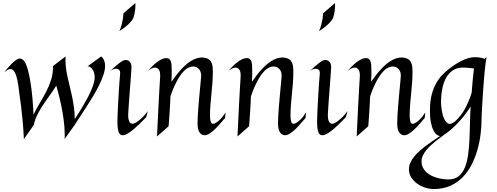

<svg xmlns="http://www.w3.org/2000/svg" viewBox="-20 -892 3310 1279"><path d="M477.1 -59.1 410.2 34.2Q411.1 26.4 411.1 18.6Q411.1 10.7 411.1 2.9Q411.1 -20.5 409.2 -45.7Q407.2 -70.8 403.8 -95.5Q400.4 -120.1 396.5 -143.8Q392.6 -167.5 388.2 -188.5Q377.9 -237.8 365.2 -285.2Q364.3 -289.1 362.3 -294.4Q360.8 -299.3 359.1 -305.9Q357.4 -312.5 355 -321.8Q334.5 -288.6 311.3 -256.8Q288.1 -225.1 266.8 -193.1Q245.6 -161.1 229 -127.9Q212.4 -94.7 205.1 -59.1L139.2 34.2Q136.2 -28.8 130.9 -85.7Q125.5 -142.6 120.1 -187Q113.8 -238.8 106.9 -283.2Q102.5 -326.7 96.4 -355.2Q90.3 -383.8 83 -400.9Q75.7 -418 67.4 -425Q59.1 -432.1 49.8 -432.1Q40 -432.1 29.3 -425.8Q18.6 -419.4 7.8 -411.1Q15.6 -420.4 28.6 -435.8Q41.5 -451.2 56.2 -465.8Q70.8 -480.5 85.4 -491.2Q100.1 -502 111.8 -502Q122.6 -502 132.8 -493.9Q143.1 -485.8 151.9 -466.8Q159.2 -451.7 167.2 -420.9Q175.3 -390.1 182.6 -346.2Q189.9 -302.2 195.3 -246.8Q200.7 -191.4 203.1 -127.9Q222.7 -168.9 245.6 -206.5Q268.6 -244.1 288.3 -282.5Q308.1 -320.8 321 -362.3Q334 -403.8 333 -452.1L417 -516.1Q414.6 -483.9 418 -451.9Q421.4 -419.9 428.2 -387.2Q435.1 -354.5 443.6 -320.8Q452.1 -287.1 459.7 -251.5Q467.3 -215.8 472.4 -177.7Q477.5 -139.6 478 -99.1Q491.7 -120.1 507.1 -144Q522.5 -168 537.1 -193.4Q551.8 -218.8 565.2 -244.1Q578.6 -269.5 588.6 -293.2Q598.6 -316.9 604.7 -338.1Q610.8 -359.4 610.8 -376Q610.8 -394 606.2 -408.4Q601.6 -422.9 594.5 -432.4Q587.4 -441.9 578.9 -446.5Q570.3 -451.2 563 -450.2L653.8 -516.1Q667.5 -504.9 673.8 -488.8Q680.2 -472.7 680.2 -454.1Q680.2 -426.8 668.9 -393.1Q657.7 -359.4 639.6 -323Q621.6 -286.6 599.1 -249.5Q576.7 -212.4 554.2 -177.5Q531.7 -142.6 511.2 -112.1Q490.7 -81.5 477.1 -59.1Z M964.8 -151.9 954.1 -111.8Q945.8 -103.5 933.8 -91.1Q921.9 -78.6 907.5 -64.7Q893.1 -50.8 877.4 -37.1Q861.8 -23.4 846.7 -12.7Q831.5 -2 817.6 4.2Q803.7 10.3 793 8.8Q776.4 6.3 769.3 -15.4Q762.2 -37.1 762.2 -85.9Q762.2 -94.7 762.9 -114.5Q763.7 -134.3 764.9 -160.6Q766.1 -187 767.8 -218.5Q769.5 -250 771.5 -282Q773.4 -314 775.6 -345Q777.8 -376 780.3 -401.9Q781.7 -418.9 773.4 -426.5Q765.1 -434.1 752.9 -434.1Q742.7 -434.1 731.4 -429.2Q720.2 -424.3 710.9 -416Q730.5 -435.1 745.6 -448Q760.7 -460.9 771.5 -469.2Q784.2 -478.5 793 -484.9Q805.2 -492.2 816.7 -492.4Q828.1 -492.7 837.2 -486.8Q846.2 -481 851.3 -469.7Q856.4 -458.5 856 -442.9Q855.5 -432.1 853.8 -408.4Q852.1 -384.8 849.9 -354.5Q847.7 -324.2 845 -290.5Q842.3 -256.8 840.1 -225.6Q837.9 -194.3 836.2 -168.9Q834.5 -143.6 834 -129.9Q833 -102.1 840.1 -85Q847.2 -67.9 862.8 -67.9Q874.5 -67.9 889.9 -78.1Q905.3 -88.4 920.4 -102.1Q935.5 -115.7 947.5 -129.9Q959.5 -144 964.8 -151.9ZM881.8 -872.1Q882.8 -848.1 880.6 -829.3Q878.4 -810.5 875.5 -797.4Q872.1 -781.7 867.2 -770Q861.3 -758.3 849.1 -744.6Q838.9 -732.9 821 -717.5Q803.2 -702.1 774.9 -685.1Q784.2 -703.6 789.6 -724.4Q794.9 -745.1 797.9 -762.7Q801.3 -783.2 802.2 -803.2Z M1118.7 -481Q1122.1 -472.2 1123 -455.1Q1124 -438 1124 -416Q1124 -400.4 1123.5 -382.8Q1123 -365.2 1122.1 -347.2Q1136.2 -367.7 1152.8 -389.4Q1169.4 -411.1 1187.7 -430.9Q1206.1 -450.7 1226.1 -467.3Q1246.1 -483.9 1267.3 -494.4Q1288.6 -504.9 1310.8 -508.1Q1333 -511.2 1356 -503.9Q1368.7 -500 1376.7 -492.2Q1384.8 -484.4 1389.6 -472.9Q1394.5 -461.4 1396.2 -446.8Q1397.9 -432.1 1397.9 -415Q1397.9 -377 1395 -339.8Q1392.1 -302.7 1388.4 -266.4Q1384.8 -230 1381.8 -193.8Q1378.9 -157.7 1378.9 -122.1Q1378.9 -97.7 1383.1 -83.5Q1387.2 -69.3 1397.9 -66.9Q1408.7 -67.4 1421.9 -76.2Q1433.1 -83 1448.7 -98.6Q1464.4 -114.3 1482.9 -143.1L1479 -106Q1465.8 -91.3 1448.5 -70.8Q1431.2 -50.3 1412.4 -32Q1393.6 -13.7 1374.3 -1.5Q1355 10.7 1337.9 8.8Q1319.3 6.3 1307.6 -12.5Q1295.9 -31.2 1295.9 -71.8Q1295.9 -91.8 1297.4 -118.9Q1298.8 -146 1301.3 -175.8Q1303.7 -205.6 1306.4 -236.3Q1309.1 -267.1 1311.8 -294.9Q1314.5 -322.8 1316.7 -345.9Q1318.8 -369.1 1319.8 -383.8Q1320.8 -398.4 1317.1 -410.4Q1313.5 -422.4 1305.9 -431.2Q1298.3 -439.9 1288.1 -444.6Q1277.8 -449.2 1265.6 -449.2Q1252.4 -449.2 1237.8 -442.6Q1223.1 -436 1208 -421.9Q1200.7 -414.6 1190.2 -401.6Q1179.7 -388.7 1167.5 -367.9Q1155.3 -347.2 1141.8 -318.4Q1128.4 -289.6 1115.7 -251Q1114.7 -239.7 1114.3 -229Q1113.8 -218.3 1113.8 -209Q1112.8 -185.5 1110.8 -159.2Q1109.4 -136.7 1107.4 -108.4Q1105.5 -80.1 1103 -50.8L1025.9 17.1Q1031.2 -101.6 1035.4 -179Q1039.6 -256.3 1042 -301.3Q1044.9 -354 1046.9 -381.8Q1048.3 -414.6 1038.1 -428.2Q1027.8 -441.9 1012.7 -441.9Q1001 -441.9 987.5 -434.6Q974.1 -427.2 961.9 -416Q974.1 -429.7 989 -445.3Q1003.9 -460.9 1020.5 -474.1Q1037.1 -487.3 1054.4 -496.1Q1071.8 -504.9 1088.9 -504.9Q1099.6 -504.9 1107.2 -499.3Q1114.7 -493.7 1118.7 -481Z M1654.8 -481Q1658.2 -472.2 1659.2 -455.1Q1660.2 -438 1660.2 -416Q1660.2 -400.4 1659.7 -382.8Q1659.2 -365.2 1658.2 -347.2Q1672.4 -367.7 1689 -389.4Q1705.6 -411.1 1723.9 -430.9Q1742.2 -450.7 1762.2 -467.3Q1782.2 -483.9 1803.5 -494.4Q1824.7 -504.9 1846.9 -508.1Q1869.1 -511.2 1892.1 -503.9Q1904.8 -500 1912.8 -492.2Q1920.9 -484.4 1925.8 -472.9Q1930.7 -461.4 1932.4 -446.8Q1934.1 -432.1 1934.1 -415Q1934.1 -377 1931.2 -339.8Q1928.2 -302.7 1924.6 -266.4Q1920.9 -230 1918 -193.8Q1915 -157.7 1915 -122.1Q1915 -97.7 1919.2 -83.5Q1923.3 -69.3 1934.1 -66.9Q1944.8 -67.4 1958 -76.2Q1969.2 -83 1984.9 -98.6Q2000.5 -114.3 2019 -143.1L2015.1 -106Q2002 -91.3 1984.6 -70.8Q1967.3 -50.3 1948.5 -32Q1929.7 -13.7 1910.4 -1.5Q1891.1 10.7 1874 8.8Q1855.5 6.3 1843.8 -12.5Q1832 -31.2 1832 -71.8Q1832 -91.8 1833.5 -118.9Q1835 -146 1837.4 -175.8Q1839.8 -205.6 1842.5 -236.3Q1845.2 -267.1 1847.9 -294.9Q1850.6 -322.8 1852.8 -345.9Q1855 -369.1 1856 -383.8Q1856.9 -398.4 1853.3 -410.4Q1849.6 -422.4 1842 -431.2Q1834.5 -439.9 1824.2 -444.6Q1814 -449.2 1801.8 -449.2Q1788.6 -449.2 1773.9 -442.6Q1759.3 -436 1744.1 -421.9Q1736.8 -414.6 1726.3 -401.6Q1715.8 -388.7 1703.6 -367.9Q1691.4 -347.2 1678 -318.4Q1664.6 -289.6 1651.9 -251Q1650.9 -239.7 1650.4 -229Q1649.9 -218.3 1649.9 -209Q1648.9 -185.5 1647 -159.2Q1645.5 -136.7 1643.6 -108.4Q1641.6 -80.1 1639.2 -50.8L1562 17.1Q1567.4 -101.6 1571.5 -179Q1575.7 -256.3 1578.1 -301.3Q1581.1 -354 1583 -381.8Q1584.5 -414.6 1574.2 -428.2Q1564 -441.9 1548.8 -441.9Q1537.1 -441.9 1523.7 -434.6Q1510.3 -427.2 1498 -416Q1510.3 -429.7 1525.1 -445.3Q1540 -460.9 1556.6 -474.1Q1573.2 -487.3 1590.6 -496.1Q1607.9 -504.9 1625 -504.9Q1635.7 -504.9 1643.3 -499.3Q1650.9 -493.7 1654.8 -481Z M2294.9 -151.9 2284.2 -111.8Q2275.9 -103.5 2263.9 -91.1Q2252 -78.6 2237.5 -64.7Q2223.1 -50.8 2207.5 -37.1Q2191.9 -23.4 2176.8 -12.7Q2161.6 -2 2147.7 4.2Q2133.8 10.3 2123 8.8Q2106.4 6.3 2099.4 -15.4Q2092.3 -37.1 2092.3 -85.9Q2092.3 -94.7 2093 -114.5Q2093.8 -134.3 2095 -160.6Q2096.2 -187 2097.9 -218.5Q2099.6 -250 2101.6 -282Q2103.5 -314 2105.7 -345Q2107.9 -376 2110.4 -401.9Q2111.8 -418.9 2103.5 -426.5Q2095.2 -434.1 2083 -434.1Q2072.8 -434.1 2061.5 -429.2Q2050.3 -424.3 2041 -416Q2060.5 -435.1 2075.7 -448Q2090.8 -460.9 2101.6 -469.2Q2114.3 -478.5 2123 -484.9Q2135.3 -492.2 2146.7 -492.4Q2158.2 -492.7 2167.2 -486.8Q2176.3 -481 2181.4 -469.7Q2186.5 -458.5 2186 -442.9Q2185.5 -432.1 2183.8 -408.4Q2182.1 -384.8 2179.9 -354.5Q2177.7 -324.2 2175 -290.5Q2172.4 -256.8 2170.2 -225.6Q2168 -194.3 2166.3 -168.9Q2164.6 -143.6 2164.1 -129.9Q2163.1 -102.1 2170.2 -85Q2177.2 -67.9 2192.9 -67.9Q2204.6 -67.9 2220 -78.1Q2235.4 -88.4 2250.5 -102.1Q2265.6 -115.7 2277.6 -129.9Q2289.6 -144 2294.9 -151.9ZM2211.9 -872.1Q2212.9 -848.1 2210.7 -829.3Q2208.5 -810.5 2205.6 -797.4Q2202.1 -781.7 2197.3 -770Q2191.4 -758.3 2179.2 -744.6Q2168.9 -732.9 2151.1 -717.5Q2133.3 -702.1 2105 -685.1Q2114.3 -703.6 2119.6 -724.4Q2125 -745.1 2127.9 -762.7Q2131.3 -783.2 2132.3 -803.2Z M2448.7 -481Q2452.1 -472.2 2453.1 -455.1Q2454.1 -438 2454.1 -416Q2454.1 -400.4 2453.6 -382.8Q2453.1 -365.2 2452.1 -347.2Q2466.3 -367.7 2482.9 -389.4Q2499.5 -411.1 2517.8 -430.9Q2536.1 -450.7 2556.2 -467.3Q2576.2 -483.9 2597.4 -494.4Q2618.7 -504.9 2640.9 -508.1Q2663.1 -511.2 2686 -503.9Q2698.7 -500 2706.8 -492.2Q2714.8 -484.4 2719.7 -472.9Q2724.6 -461.4 2726.3 -446.8Q2728 -432.1 2728 -415Q2728 -377 2725.1 -339.8Q2722.2 -302.7 2718.5 -266.4Q2714.8 -230 2711.9 -193.8Q2709 -157.7 2709 -122.1Q2709 -97.7 2713.1 -83.5Q2717.3 -69.3 2728 -66.9Q2738.8 -67.4 2752 -76.2Q2763.2 -83 2778.8 -98.6Q2794.4 -114.3 2813 -143.1L2809.1 -106Q2795.9 -91.3 2778.6 -70.8Q2761.2 -50.3 2742.4 -32Q2723.6 -13.7 2704.3 -1.5Q2685.1 10.7 2668 8.8Q2649.4 6.3 2637.7 -12.5Q2626 -31.2 2626 -71.8Q2626 -91.8 2627.4 -118.9Q2628.9 -146 2631.3 -175.8Q2633.8 -205.6 2636.5 -236.3Q2639.2 -267.1 2641.8 -294.9Q2644.5 -322.8 2646.7 -345.9Q2648.9 -369.1 2649.9 -383.8Q2650.9 -398.4 2647.2 -410.4Q2643.6 -422.4 2636 -431.2Q2628.4 -439.9 2618.2 -444.6Q2607.9 -449.2 2595.7 -449.2Q2582.5 -449.2 2567.9 -442.6Q2553.2 -436 2538.1 -421.9Q2530.8 -414.6 2520.3 -401.6Q2509.8 -388.7 2497.6 -367.9Q2485.4 -347.2 2471.9 -318.4Q2458.5 -289.6 2445.8 -251Q2444.8 -239.7 2444.3 -229Q2443.8 -218.3 2443.8 -209Q2442.9 -185.5 2440.9 -159.2Q2439.5 -136.7 2437.5 -108.4Q2435.5 -80.1 2433.1 -50.8L2356 17.1Q2361.3 -101.6 2365.5 -179Q2369.6 -256.3 2372.1 -301.3Q2375 -354 2377 -381.8Q2378.4 -414.6 2368.2 -428.2Q2357.9 -441.9 2342.8 -441.9Q2331.1 -441.9 2317.6 -434.6Q2304.2 -427.2 2292 -416Q2304.2 -429.7 2319.1 -445.3Q2334 -460.9 2350.6 -474.1Q2367.2 -487.3 2384.5 -496.1Q2401.9 -504.9 2418.9 -504.9Q2429.7 -504.9 2437.3 -499.3Q2444.8 -493.7 2448.7 -481Z M3221.2 -511.2Q3218.3 -497.6 3215.1 -474.1Q3211.9 -450.7 3209.2 -421.4Q3206.5 -392.1 3203.6 -358.9Q3200.7 -325.7 3198.5 -292.2Q3196.3 -258.8 3194.3 -227.3Q3192.4 -195.8 3190.9 -169.9Q3189.5 -144 3188.7 -126Q3188 -107.9 3188 -101.1Q3188 -51.8 3181.4 2Q3174.8 55.7 3159.9 107.7Q3145 159.7 3120.6 206.8Q3096.2 253.9 3061 289.6Q3025.9 325.2 2978.5 346.2Q2931.2 367.2 2870.1 367.2Q2841.8 367.2 2812.5 357.9Q2783.2 348.6 2759 331.3Q2734.9 314 2719.5 289.8Q2704.1 265.6 2704.1 235.8Q2704.1 213.4 2713.6 191.9Q2723.1 170.4 2739.5 150.4Q2755.9 130.4 2776.9 111.8Q2797.9 93.3 2821 76.2Q2844.2 59.1 2867.4 43.5Q2890.6 27.8 2911.1 14.2Q2901.9 13.7 2889.9 5.6Q2877.9 -2.4 2867.7 -22.5Q2857.4 -42.5 2850.3 -76.7Q2843.3 -110.8 2844.2 -164.1Q2844.7 -220.2 2856.2 -262.9Q2867.7 -305.7 2885.7 -337.6Q2903.8 -369.6 2926.3 -392.8Q2948.7 -416 2971.2 -433.1Q3015.6 -467.8 3057.9 -488.5Q3100.1 -509.3 3140.1 -511.2Q3152.3 -511.7 3164.6 -510.3Q3174.8 -509.3 3186.3 -506.8Q3197.8 -504.4 3207 -500ZM3069.8 -118.2Q3038.1 -79.6 3010 -52.5Q2981.9 -25.4 2959 -8.8Q2943.8 2.4 2925.3 15.6Q2906.7 28.8 2887.9 43.7Q2869.1 58.6 2851.1 75Q2833 91.3 2819.1 108.9Q2805.2 126.5 2796.6 144.8Q2788.1 163.1 2788.1 182.1Q2788.1 205.1 2796.4 222.7Q2804.7 240.2 2818.8 253.9Q2833 267.6 2851.3 276.9Q2869.6 286.1 2889.6 292Q2909.7 297.9 2929.9 300.5Q2950.2 303.2 2968.3 303.2Q3009.3 303.2 3035.4 281.7Q3061.5 260.3 3076.7 223.6Q3091.8 187 3098.4 138.4Q3105 89.8 3107.4 36.1Q3109.9 -17.6 3110.8 -74Q3111.8 -130.4 3115.2 -182.1Q3106 -168.5 3097.9 -156.7Q3089.8 -145 3083.5 -136.7Q3076.2 -126.5 3069.8 -118.2ZM3064.9 -441.9Q3034.2 -441.9 3011.2 -431.2Q2988.3 -420.4 2972.2 -402.6Q2956.1 -384.8 2945.3 -361.3Q2934.6 -337.9 2928.7 -312.5Q2922.9 -287.1 2920.4 -261Q2918 -234.9 2918 -211.9Q2918 -202.6 2918.9 -188.5Q2919.9 -174.3 2922.6 -158.2Q2925.3 -142.1 2929.7 -125.7Q2934.1 -109.4 2940.7 -96.4Q2947.3 -83.5 2956.3 -75.2Q2965.3 -66.9 2977.1 -66.9Q2989.7 -66.9 3007.8 -80.8Q3025.9 -94.7 3052.2 -127.9Q3064 -143.6 3076.2 -165.5Q3086.4 -184.1 3098.6 -211.4Q3110.8 -238.8 3122.1 -274.9Q3123.5 -293 3125.2 -314.2Q3127 -335.4 3128.9 -356.9Q3130.9 -378.4 3133.1 -398.7Q3135.3 -418.9 3137.2 -436Q3091.8 -441.9 3064.9 -441.9Z"/></svg>

Font: Quintessential
Style: Regular
Weight: 400
Designer: Astigmatic (AOETI)
Foundry: Astigmatic (AOETI)
Version: Version 1.000